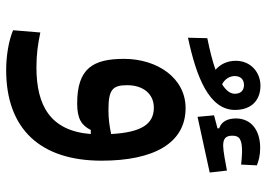

<svg xmlns="http://www.w3.org/2000/svg" viewBox="-142 -494 869 626"><g transform="rotate(90 293.0 -180.5)"><path d="M208 234.4C400.4 234.4 503.4 122.6 503.4 -76.7C503.4 -245.1 447.3 -350.6 332 -350.6C233.9 -350.6 171.4 -258.3 171.4 -149.9C171.4 -47.9 203.1 2.9 316.9 2.9C368.7 2.9 388.7 -12.7 403.3 -41.5H416.5C406.2 90.8 323.2 135.7 199.2 135.7C155.3 135.7 123.5 130.9 85.4 123L78.1 211.9C111.8 226.1 161.6 234.4 208 234.4ZM102.5 -358.4C230.5 -385.7 337.9 -427.2 337.9 -511.7C337.9 -565.9 305.7 -594.7 258.8 -594.7C215.8 -594.7 177.7 -563.5 177.7 -514.2C177.7 -485.4 189.9 -462.9 207 -448.2C181.2 -439 147.5 -430.2 104 -421.4ZM360.4 -389.6 542 -429.2 535.6 -485.4C508.8 -480.5 471.7 -473.1 454.6 -473.1C433.1 -473.1 421.9 -480 421.9 -502.9C421.9 -526.4 434.1 -534.7 473.6 -534.7C483.9 -534.7 502 -533.2 516.1 -531.7L518.6 -583C503.4 -588.9 486.8 -593.8 461.4 -593.8C405.3 -593.8 365.7 -565.4 365.7 -514.6C365.7 -485.8 377 -467.3 397.9 -460V-454.6L355.5 -443.4ZM416.5 -107.9C389.2 -102.1 366.7 -99.1 338.4 -99.1C272.5 -99.1 257.3 -111.3 257.3 -160.2C257.3 -212.4 285.6 -247.1 330.6 -247.1C383.8 -247.1 411.1 -207 416.5 -107.9ZM254.4 -469.7C237.3 -478 227.5 -494.6 227.5 -510.7C227.5 -530.8 239.3 -541 256.8 -541C273.4 -541 285.2 -531.2 285.2 -511.2C285.2 -498.5 277.8 -484.4 254.4 -469.7Z"/></g></svg>

Font: CaskaydiaCove Nerd Font
Style: Regular
Weight: 400
Designer: Aaron Bell
Foundry: Saja Typeworks
Version: Version 2111.1;Nerd Fonts 2.3.3